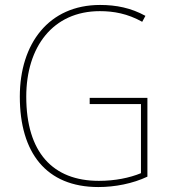

<svg xmlns="http://www.w3.org/2000/svg" viewBox="-20 -745 687 775"><path d="M342 -350V-325H549V-46C503 -27 444 -15 379 -15C193 -15 86 -130 86 -355C86 -555 193 -700 383 -700C439 -700 495 -690 554 -657L567 -681C509 -713 449 -725 384 -725C177 -725 60 -569 60 -355C60 -129 166 10 377 10C444 10 516 -4 575 -32V-350Z"/></svg>

Font: Noto Sans Arabic SemCond Thin
Style: Regular
Weight: 100
Width: 4
Designer: Monotype Design Team, Nadine Chahine, Nizar Qandah and Khaled Hosny
Foundry: Monotype Imaging Inc.
Version: Version 2.012